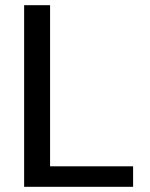

<svg xmlns="http://www.w3.org/2000/svg" viewBox="-20 -720 577 740"><path d="M73 0V-700H173V-79H493V0Z"/></svg>

Font: DM Sans Medium
Style: Regular
Weight: 500
Designer: Colophon Foundry, Jonny Pinhorn
Foundry: Colophon Foundry
Version: Version 4.004; ttfautohint (v1.8.4.7-5d5b)